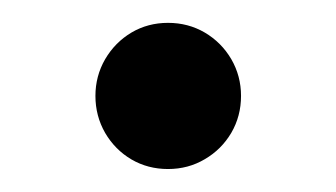

<svg xmlns="http://www.w3.org/2000/svg" viewBox="-20 -456 294 168"><path d="M63.5 -372.1Q63.5 -389.5 72 -404.2Q80.6 -418.9 95 -427.5Q109.4 -436 127 -436Q144.7 -436 159.2 -427.5Q173.8 -418.9 182.4 -404.2Q190.9 -389.5 190.9 -372.1Q190.9 -354.4 182.4 -339.8Q173.8 -325.2 159.2 -316.7Q144.7 -308.1 127 -308.1Q109.4 -308.1 95 -316.5Q80.6 -325 72 -339.7Q63.5 -354.5 63.5 -372.1Z"/></svg>

Font: Wand UI Pro
Style: Regular
Weight: 400
Designer: Andreas Faust
Version: Version 1.003;FEAKit 1.0